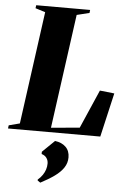

<svg xmlns="http://www.w3.org/2000/svg" viewBox="-88 -790 750 1139"><g transform="rotate(5 287.0 -220.0)"><path d="M-22.5 0 -20 -19 45 -36 137 -706.5 78 -725 80.5 -743H401.5L399.5 -725L324.5 -706.5L231 -26.5L401 -42L501 -271.5L587.5 -262L527 0ZM179.5 292V286.5Q196.5 272 207.5 255.8Q218.5 239.5 224 222.2Q229.5 205 229.5 187Q229.5 168 219.5 153.8Q209.5 139.5 189.5 133.5V120L262 49.5Q302.5 54.5 326.2 77.8Q350 101 350 140Q350 173.5 331.5 201.2Q313 229 278.5 253.8Q244 278.5 196 303.5Z"/></g></svg>

Font: Merriweather 144pt Black
Style: Italic
Weight: 900
Italic angle: -7.8°
Version: Version 2.101